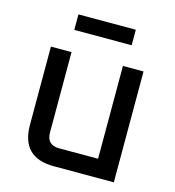

<svg xmlns="http://www.w3.org/2000/svg" viewBox="-105 -785 797 873"><g transform="rotate(15 294.0 -348.0)"><path d="M74 -154V-522H171V-144Q171 -85 230 -85H413V-522H510V0H227Q74 0 74 -154ZM157 -623V-696H427V-623Z"/></g></svg>

Font: Oxanium ExtraLight Medium
Style: Regular
Weight: 500
Version: Version 2.000